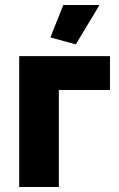

<svg xmlns="http://www.w3.org/2000/svg" viewBox="-20 -750 476 770"><path d="M284 -572 182 -600 234 -730H379ZM421 -389H216V0H57V-525H421Z"/></svg>

Font: Oxford Sans
Style: Regular
Weight: 800
Designer: Matt McInerney, Pablo Impallari, Rodrigo Fuenzalida
Foundry: Matt McInerney, Pablo Impallari, Rodrigo Fuenzalida
Version: Version 3.000g; ttfautohint (v1.5) -l 8 -r 28 -G 28 -x 14 -D